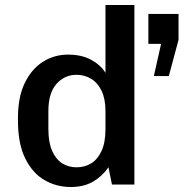

<svg xmlns="http://www.w3.org/2000/svg" viewBox="-20 -740 736 770"><path d="M597 -435 626 -564H575V-684H696V-580L657 -435ZM264 10Q206 10 158 -18Q110 -46 81 -105Q52 -164 52 -256V-267Q52 -351 79.5 -407.5Q107 -464 152.5 -492.5Q198 -521 253 -521Q307 -521 345 -500.5Q383 -480 403 -448V-720H519V0H429L415 -69Q390 -33 353 -11.5Q316 10 264 10ZM287 -69Q319 -69 345 -84.5Q371 -100 387 -134Q403 -168 403 -223V-294Q403 -343 387.5 -375.5Q372 -408 345.5 -424Q319 -440 287 -440Q239 -440 206.5 -403.5Q174 -367 174 -294V-224Q174 -169 189 -135Q204 -101 229.5 -85Q255 -69 287 -69Z"/></svg>

Font: Chivo Medium
Style: Regular
Weight: 500
Designer: Hector Gatti
Foundry: Omnibus-Type
Version: Version 2.002